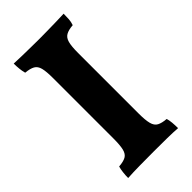

<svg xmlns="http://www.w3.org/2000/svg" viewBox="-213 -742 809 809"><g transform="rotate(-45 191.0 -338.0)"><path d="M116.4 -518.7Q116.4 -558.5 111.2 -578.5Q106 -598.6 91.5 -606.9Q77 -615.2 49.5 -617.7Q46 -629.4 44.2 -646.1Q42.4 -662.9 42.4 -679Q60.4 -678 86.9 -677.5Q113.5 -677 142.3 -676.5Q171.1 -676 193.7 -676Q216.8 -676 243 -676.5Q269.3 -677 294.5 -677.5Q319.8 -678 339.8 -679Q339.8 -662.3 338.8 -647.2Q337.8 -632 332.7 -617.7Q306.2 -615.7 291.5 -607.4Q276.7 -599.2 271.3 -578.8Q265.8 -558.5 265.8 -518.7V-158.3Q265.8 -118.5 271.3 -97.4Q276.7 -76.3 291.7 -68.3Q306.7 -60.3 333.2 -58.3Q336.7 -47.7 338.3 -30.9Q339.8 -14.1 339.8 3Q314 1 277 0.5Q239.9 0 198.9 0Q157.9 0 115.5 0.5Q73.1 1 42.4 3Q42.4 -13.1 44.5 -30.1Q46.5 -47.1 50 -58.3Q77 -60.3 91.5 -68.3Q106 -76.3 111.2 -97.4Q116.4 -118.5 116.4 -158.3Z"/></g></svg>

Font: Vollkorn
Style: Regular
Weight: 400
Designer: Friedrich Althausen
Foundry: Friedrich Althausen
Version: Version 5.001